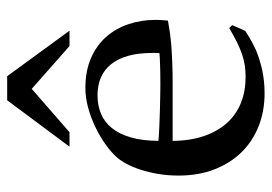

<svg xmlns="http://www.w3.org/2000/svg" viewBox="-128 -596 736 519"><g transform="rotate(-90 239.5 -336.0)"><path d="M431.6 -75.7 416 -40.5Q399.4 -29.8 387.2 -23.2Q375 -16.6 366.7 -12.7Q341.8 -2 311.8 4.9Q281.7 11.7 247.1 11.7Q199.2 11.7 158.4 -4.4Q117.7 -20.5 88.1 -50.5Q58.6 -80.6 41.7 -123.8Q24.9 -167 24.9 -220.7Q24.9 -249.5 29.3 -275.6Q33.7 -301.8 40.8 -323.5Q47.9 -345.2 56.9 -361.8Q65.9 -378.4 75.2 -388.7Q89.4 -404.3 110.6 -419.2Q131.8 -434.1 156.7 -446Q181.6 -458 208.5 -465.3Q235.4 -472.7 261.7 -472.7Q307.1 -472.7 341.8 -457.8Q376.5 -442.9 399.4 -417Q422.4 -391.1 434.1 -356.4Q445.8 -321.8 445.8 -282.7Q445.8 -275.9 445.3 -267.6Q444.8 -259.3 443.8 -249.5Q408.7 -243.2 380.9 -240.7Q354.5 -238.8 328.1 -237.8Q301.8 -236.8 275.4 -236.8H118.7Q119.1 -188 132.1 -151.1Q145 -114.3 167.7 -89.4Q190.4 -64.5 221.9 -52Q253.4 -39.6 291.5 -39.6Q307.6 -39.6 322.3 -41.7Q336.9 -43.9 352.3 -49.1Q367.7 -54.2 385 -62.7Q402.3 -71.3 423.8 -84ZM118.7 -275.4Q132.3 -273.9 155.5 -272.9Q178.7 -272 202.4 -271.2Q226.1 -270.5 245.4 -270.3Q264.6 -270 270.5 -270Q303.2 -270 324.5 -270.8Q345.7 -271.5 356 -272.5Q356.4 -278.3 356.4 -282.7Q356.4 -287.1 356.4 -290.5Q356.4 -329.6 348.4 -357.7Q340.3 -385.7 325.2 -404.1Q310.1 -422.4 289.1 -431.2Q268.1 -439.9 241.7 -439.9Q214.8 -439.9 192.4 -430.7Q169.9 -421.4 153.6 -401.4Q137.2 -381.3 128.2 -350.3Q119.1 -319.3 118.7 -275.4ZM228.5 -684.1H293.5L416.5 -515.6H375L259.3 -617.7L142.1 -515.6H103Z"/></g></svg>

Font: XB Kayhan
Style: Regular
Weight: 400
Designer: Behnam
Foundry: Irmug
Version: Version 7.300 2009